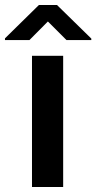

<svg xmlns="http://www.w3.org/2000/svg" viewBox="-60 -753 388 773"><path d="M194.3 0H68.8V-528.3H194.3ZM307.6 -597.7V-591.8H207.5L132.8 -666.5L58.6 -591.8H-40V-598.6L96.7 -732.9H169.4Z"/></svg>

Font: Heebo SemiBold
Style: Regular
Weight: 600
Designer: Oded Ezer
Foundry: Ezer Type House
Version: Version 3.100